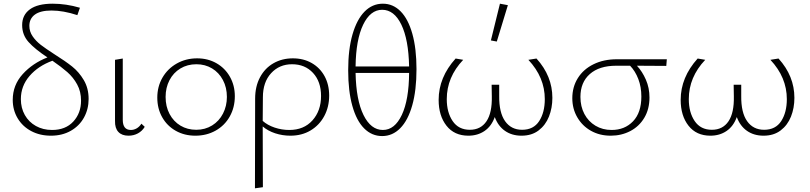

<svg xmlns="http://www.w3.org/2000/svg" viewBox="-20 -731 4386 1040"><path d="M275 -437Q334 -400 371 -370.5Q408 -341 434 -297Q460 -253 460 -195Q460 -140 435 -94.5Q410 -49 363.5 -22.5Q317 4 256 4Q196 4 149 -21Q102 -46 75.5 -90.5Q49 -135 49 -190Q49 -270 103 -329.5Q157 -389 237 -420Q169 -465 134.5 -503.5Q100 -542 100 -595Q100 -650 142 -680.5Q184 -711 265 -711Q338 -711 413 -689L399 -649Q323 -674 259 -674Q199 -674 169 -652Q139 -630 139 -591Q139 -560 157 -534Q175 -508 201 -488Q227 -468 275 -437ZM419 -186Q419 -235 398 -273.5Q377 -312 344.5 -340.5Q312 -369 264 -402Q187 -374 140 -319.5Q93 -265 93 -194Q93 -146 114.5 -108Q136 -70 174.5 -48.5Q213 -27 262 -27Q335 -27 377 -72.5Q419 -118 419 -186Z M603 -76V-407L645 -414V-82Q645 -27 689 -27Q705 -27 720 -35.5Q735 -44 746 -61L764 -44Q750 -21 727 -8.5Q704 4 676 4Q640 4 621 -16.5Q602 -37 603 -76Z M832 -202Q832 -262 860 -310.5Q888 -359 937.5 -387Q987 -415 1048 -415Q1106 -415 1152.5 -388.5Q1199 -362 1225.5 -315Q1252 -268 1252 -210Q1252 -149 1224.5 -100Q1197 -51 1148 -23.5Q1099 4 1038 4Q979 4 932 -22.5Q885 -49 858.5 -96Q832 -143 832 -202ZM1209 -206Q1209 -257 1187.5 -297.5Q1166 -338 1128.5 -360.5Q1091 -383 1044 -383Q995 -383 957 -360Q919 -337 898 -296.5Q877 -256 877 -206Q877 -154 898.5 -113.5Q920 -73 957.5 -50.5Q995 -28 1043 -28Q1091 -28 1129 -51.5Q1167 -75 1188 -116Q1209 -157 1209 -206Z M1763 -213Q1763 -152 1736.5 -102.5Q1710 -53 1662.5 -24.5Q1615 4 1553 4Q1510 4 1470.5 -9Q1431 -22 1403 -46Q1403 173 1404 283L1361 289Q1362 125 1362 -197Q1362 -263 1388.5 -312.5Q1415 -362 1461.5 -388.5Q1508 -415 1566 -415Q1624 -415 1668.5 -389.5Q1713 -364 1738 -318.5Q1763 -273 1763 -213ZM1719 -211Q1719 -289 1675.5 -336Q1632 -383 1562 -383Q1493 -383 1448.5 -334.5Q1404 -286 1404 -204Q1404 -116 1403 -76Q1429 -53 1467.5 -40Q1506 -27 1547 -27Q1626 -27 1672.5 -79Q1719 -131 1719 -211Z M2236 -356Q2236 -242 2213 -160.5Q2190 -79 2148 -36.5Q2106 6 2050 6Q1994 6 1952.5 -35.5Q1911 -77 1888.5 -157.5Q1866 -238 1866 -350Q1866 -464 1889.5 -545Q1913 -626 1955 -668.5Q1997 -711 2054 -711Q2109 -711 2150 -669.5Q2191 -628 2213.5 -548Q2236 -468 2236 -356ZM1906 -371H2196Q2193 -517 2154 -597.5Q2115 -678 2050 -678Q1986 -678 1947 -597Q1908 -516 1906 -371ZM2196 -336H1906Q1909 -189 1949 -108Q1989 -27 2054 -27Q2118 -27 2156.5 -108.5Q2195 -190 2196 -336Z M2671 -506 2639 -512 2688 -711 2731 -703ZM2972 -201Q2972 -146 2953.5 -99.5Q2935 -53 2897.5 -24.5Q2860 4 2805 4Q2753 4 2715.5 -22Q2678 -48 2660 -97Q2642 -47 2604.5 -21.5Q2567 4 2517 4Q2441 4 2398.5 -50Q2356 -104 2356 -190Q2356 -312 2448 -414L2489 -407Q2400 -313 2400 -194Q2400 -122 2432 -75Q2464 -28 2525 -28Q2584 -28 2615 -74Q2646 -120 2644 -209L2643 -272H2684V-211Q2683 -121 2716 -74.5Q2749 -28 2808 -28Q2870 -28 2900.5 -75Q2931 -122 2931 -194Q2931 -312 2842 -407L2886 -414Q2972 -319 2972 -201Z M3589 -374Q3536 -375 3430 -375Q3459 -344 3478.5 -299.5Q3498 -255 3498 -203Q3498 -140 3470 -93Q3442 -46 3394 -21Q3346 4 3288 4Q3228 4 3181 -22.5Q3134 -49 3107 -95.5Q3080 -142 3080 -199Q3080 -260 3110 -308Q3140 -356 3195 -383Q3250 -410 3321 -410H3592ZM3393 -375H3318Q3226 -375 3175 -330Q3124 -285 3124 -206Q3124 -154 3145.5 -113.5Q3167 -73 3205.5 -50Q3244 -27 3293 -27Q3364 -27 3409 -74Q3454 -121 3454 -208Q3454 -260 3437.5 -303Q3421 -346 3393 -375Z M4283 -201Q4283 -146 4264.5 -99.5Q4246 -53 4208.5 -24.5Q4171 4 4116 4Q4064 4 4026.5 -22Q3989 -48 3971 -97Q3953 -47 3915.5 -21.5Q3878 4 3828 4Q3752 4 3709.5 -50Q3667 -104 3667 -190Q3667 -312 3759 -414L3800 -407Q3711 -313 3711 -194Q3711 -122 3743 -75Q3775 -28 3836 -28Q3895 -28 3926 -74Q3957 -120 3955 -209L3954 -272H3995V-211Q3994 -121 4027 -74.5Q4060 -28 4119 -28Q4181 -28 4211.5 -75Q4242 -122 4242 -194Q4242 -312 4153 -407L4197 -414Q4283 -319 4283 -201Z"/></svg>

Font: Ysabeau Infant Light
Style: Regular
Weight: 300
Designer: Christian Thalmann (Catharsis Fonts)
Version: Version 0.003